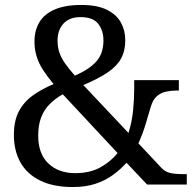

<svg xmlns="http://www.w3.org/2000/svg" viewBox="-20 -744 782 774"><path d="M274 10Q194 10 141 -16.5Q88 -43 62 -90Q36 -137 36 -200Q36 -257 56 -295Q76 -333 112 -359Q148 -385 196 -405Q171 -435 153.5 -462Q136 -489 127.5 -517Q119 -545 119 -577Q119 -621 138.5 -654Q158 -687 200 -705.5Q242 -724 308 -724Q372 -724 411 -704.5Q450 -685 467.5 -653Q485 -621 485 -582Q485 -539 468 -508Q451 -477 414 -452Q377 -427 316 -401L498 -208Q512 -253 516.5 -299Q521 -345 521 -382V-421H701V-379H692Q670 -379 649 -374.5Q628 -370 612 -356Q596 -342 587 -311Q578 -279 566.5 -241.5Q555 -204 538 -166L631 -67Q645 -52 664.5 -47Q684 -42 724 -42H733V0H573L490 -88Q466 -61 435 -38.5Q404 -16 364.5 -3Q325 10 274 10ZM283 -46Q342 -46 384 -69Q426 -92 454 -127L233 -364Q203 -347 180.5 -324.5Q158 -302 146 -271Q134 -240 134 -197Q134 -124 175 -85Q216 -46 283 -46ZM282 -439Q341 -465 369 -497Q397 -529 397 -581Q397 -621 376 -648Q355 -675 304 -675Q260 -675 236 -649Q212 -623 212 -580Q212 -555 219 -533.5Q226 -512 241.5 -489.5Q257 -467 282 -439Z"/></svg>

Font: Noto Serif Hebrew
Style: Regular
Weight: 400
Designer: Monotype Design Team
Foundry: Monotype Imaging Inc.
Version: Version 2.003